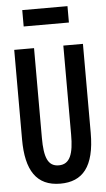

<svg xmlns="http://www.w3.org/2000/svg" viewBox="-56 -839 488 888"><g transform="rotate(-5 187.5 -395.5)"><path d="M82 -727H292V-803H82ZM188 12C291 12 348 -52 348 -210V-623H257V-209C257 -122 241 -73 188 -73C137 -73 121 -117 121 -206V-623H29V-207C29 -64 77 12 188 12Z"/></g></svg>

Font: Inconsolata Condensed
Style: Bold
Weight: 700
Width: 3
Monospace: yes
Designer: Raph Levien, Cyreal, Brenton Simpson
Foundry: Raph Levien, Cyreal, Google
Version: Version 3.100